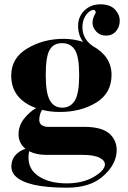

<svg xmlns="http://www.w3.org/2000/svg" viewBox="-20 -649 593 890"><path d="M162 -93Q162 -65 198 -61H370Q459 -61 494 -23Q529 15 518.5 71Q508 127 450 174Q392 221 290 221Q103 221 50 166Q30 144 33 114.5Q36 85 55 66.5Q74 48 98 41Q66 14 66 -26Q66 -66 90.5 -97.5Q115 -129 147 -148Q32 -190 32 -299Q32 -380 106.5 -424.5Q181 -469 275 -469Q320 -469 365 -455Q342 -486 342 -529Q342 -572 371.5 -600.5Q401 -629 445.5 -629Q490 -629 512.5 -605.5Q535 -582 535 -553Q535 -524 517.5 -504Q500 -484 471.5 -484Q443 -484 426 -503Q409 -522 409 -541.5Q409 -561 416.5 -575.5Q424 -590 424 -592Q421 -608 404 -601Q387 -594 374.5 -572.5Q362 -551 362 -523Q362 -468 411 -435Q497 -387 497 -302Q497 -217 426 -173.5Q355 -130 258 -130Q211 -130 175 -140Q162 -118 162 -93ZM347 -301.5Q347 -387 327 -418Q307 -449 267.5 -449Q228 -449 210 -417.5Q192 -386 192 -302Q192 -218 211 -184Q230 -150 268.5 -150Q307 -150 327 -183Q347 -216 347 -301.5ZM364 69H196Q148 69 115 52Q101 124 151.5 162.5Q202 201 290 201Q378 201 436 157Q463 137 466 117Q469 97 443 83Q417 69 364 69Z"/></svg>

Font: Rozha One
Style: Regular
Weight: 400
Designer: Tim Donaldson, Indian Type Foundry
Foundry: Indian Type Foundry
Version: Version 1.300;PS 1.0;hotconv 1.0.78;makeotf.lib2.5.61930; tt